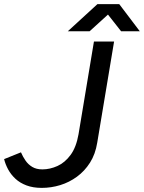

<svg xmlns="http://www.w3.org/2000/svg" viewBox="-34 -902 700 934"><path d="M169 12Q127 12 95 0Q63 -12 41 -32.5Q19 -53 5.5 -78Q-8 -103 -14 -128L68 -161Q77 -140 90 -121Q103 -102 123 -90Q143 -78 172 -78Q209 -78 245.5 -94.5Q282 -111 309.5 -148.5Q337 -186 348 -249L423 -700H521L439 -208Q430 -152 404 -111Q378 -70 340.5 -42.5Q303 -15 259 -1.5Q215 12 169 12ZM296 -750 440 -882H545V-880L402 -750ZM555 -750 452 -881 453 -882H546L646 -750Z"/></svg>

Font: Figtree Light Medium
Style: Italic
Weight: 500
Italic angle: -9.5°
Version: Version 2.000